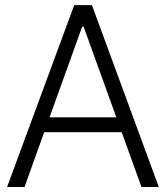

<svg xmlns="http://www.w3.org/2000/svg" viewBox="-20 -748 664 768"><path d="M8.3 0H78.1L156.7 -219.2H466.8L545.9 0H615.2L347.7 -727.5H276.9ZM178.2 -278.8 308.6 -641.1H314.5L445.3 -278.8Z"/></svg>

Font: Guggenheim Sans Display Light
Style: Regular
Weight: 300
Designer: Modified by Tom Baber under direction of Pentagram Design 2023
Foundry: rsms
Version: Version 1.001;Glyphs 3.1.2 (3151)